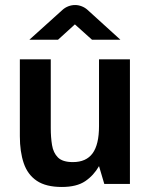

<svg xmlns="http://www.w3.org/2000/svg" viewBox="-20 -732 599 764"><path d="M226 12Q163 12 126.5 -12.5Q90 -37 74.5 -82.5Q59 -128 59 -190V-496H182V-222Q182 -186 187 -155Q192 -124 210.5 -105.5Q229 -87 270 -87Q323 -87 348.5 -122Q374 -157 374 -230V-496H497V0H395L374 -71Q353 -34 319 -11Q285 12 226 12ZM97 -574 229 -693Q239 -702 252 -707Q265 -712 279 -712Q292 -712 305 -707Q318 -702 328 -693L459 -574H346L278 -635L211 -574Z"/></svg>

Font: Atkinson Hyperlegible Next SemiBold
Style: Regular
Weight: 600
Designer: Elliott Scott, Megan Eiswerth, Linus Boman, Theodore Petrosky, Letters from Sweden
Foundry: Applied Design Works, Letters from Sweden
Version: Version 2.001